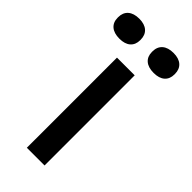

<svg xmlns="http://www.w3.org/2000/svg" viewBox="-283 -712 753 753"><g transform="rotate(45 93.5 -335.0)"><path d="M44.9 -500H143.1V0H44.9ZM-64 -612.8V-615.2Q-64 -641.1 -47.6 -655.5Q-31.2 -669.9 -1 -669.9Q28.8 -669.9 44.9 -655.5Q61 -641.1 61 -615.2V-612.8Q61 -587.4 44.9 -573.2Q28.8 -559.1 -1 -559.1Q-31.2 -559.1 -47.6 -573.2Q-64 -587.4 -64 -612.8ZM126 -612.8V-615.2Q126 -641.1 142.3 -655.5Q158.7 -669.9 189 -669.9Q218.8 -669.9 234.9 -655.5Q251 -641.1 251 -615.2V-612.8Q251 -587.4 234.9 -573.2Q218.8 -559.1 189 -559.1Q158.7 -559.1 142.3 -573.2Q126 -587.4 126 -612.8Z"/></g></svg>

Font: LT Wave
Style: Regular
Weight: 400
Designer: Daniel Lyons
Version: Version 2.5 (Glyphs App)